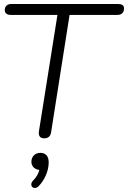

<svg xmlns="http://www.w3.org/2000/svg" viewBox="-20 -690 644 966"><path d="M202 6C222 6 234 -4 237 -24L330 -615H571C592 -615 604 -627 604 -648C604 -663 593 -670 574 -670H37C17 -670 4 -659 4 -639C4 -624 15 -615 34 -615H269L176 -30C172 -7 182 6 202 6ZM174 247C204 217 225 170 225 127C225 96 210 79 183 79C157 79 138 97 138 124C138 146 153 162 178 165C173 184 164 201 146 219C123 244 151 270 174 247Z"/></svg>

Font: SN Pro Light
Style: Italic
Weight: 300
Italic angle: -8.99998°
Designer: Tobias Whetton
Foundry: Supernotes
Version: Version 1.001;Glyphs 3.2 (3249)